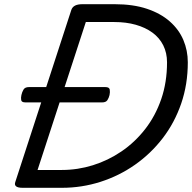

<svg xmlns="http://www.w3.org/2000/svg" viewBox="-20 -895 915 915"><path d="M88 0Q43 0 53 -28L320 -848Q325 -862 338 -868.5Q351 -875 373 -875H526Q615 -875 680.5 -853Q746 -831 789.5 -792.5Q833 -754 854 -704Q875 -654 875 -598Q875 -493 843.5 -401.5Q812 -310 755.5 -236.5Q699 -163 623.5 -110Q548 -57 459 -28.5Q370 0 275 0ZM159 -85H275Q350 -85 422.5 -107.5Q495 -130 559 -173.5Q623 -217 672 -280Q721 -343 748.5 -423Q776 -503 776 -598Q776 -643 758 -679Q740 -715 706.5 -739.5Q673 -764 627 -777Q581 -790 525 -790H389ZM101 -407Q83 -407 81 -418Q79 -429 82 -442Q85 -456 92 -468Q99 -480 118 -480H482Q501 -480 503 -468Q505 -456 502 -442Q499 -429 492 -418Q485 -407 467 -407Z"/></svg>

Font: Playwrite DK Loopet
Style: Regular
Weight: 400
Designer: Veronika Burian, José Scaglione
Foundry: TypeTogether
Version: Version 1.002